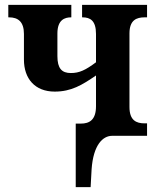

<svg xmlns="http://www.w3.org/2000/svg" viewBox="-20 -556 637 786"><path d="M290 210H351L355 137C362 37 401 0 439 0H582V-51H572C538 -51 510 -63 510 -118V-419C510 -474 539 -485 572 -485H582V-536H316V-485H318C349 -485 373 -472 373 -417V-301C330 -269 305 -257 270 -257C233 -257 215 -276 215 -326V-419C215 -475 245 -485 271 -485H272V-536H14V-485H17C54 -485 78 -467 78 -417V-312C78 -234 123 -181 204 -181C272 -181 316 -208 373 -247V-121C373 -65 346 -50 311 -50H290Z"/></svg>

Font: Noto Serif Condensed
Style: Bold
Weight: 700
Width: 3
Designer: Monotype Design Team
Foundry: Monotype Imaging Inc.
Version: Version 2.015